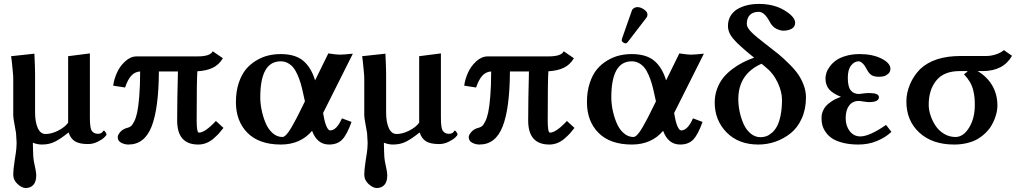

<svg xmlns="http://www.w3.org/2000/svg" viewBox="-20 -718 5155 970"><path d="M325.2 -47.9Q287.6 -17.6 258.5 -2.7Q229.5 12.2 191.9 12.2Q168.5 12.2 146 2.9Q146.5 7.8 147 43.5Q147.5 79.1 150.9 96.2Q163.1 149.9 163.1 168Q163.1 199.2 148.9 215.6Q134.8 231.9 109.9 231.9Q91.3 231.9 69.1 212.2Q46.9 192.4 46.9 163.1Q46.9 140.1 54.2 91.8Q54.7 86.9 57.1 72.8Q59.6 58.6 60.5 51Q61.5 43.5 62.7 30Q64 16.6 64 3.9Q64 -3.9 62.5 -21.5L61 -45.9Q60.1 -54.2 53.5 -88.4Q46.9 -122.6 46.9 -137.2V-323.2Q46.9 -334.5 44.2 -362.1Q41.5 -389.6 39.1 -412.1L36.1 -434.1L153.8 -446.8Q157.2 -375 157.2 -342.8V-149.9Q157.2 -101.1 170.9 -71Q184.6 -41 210 -41Q240.2 -41 273.9 -58.1Q307.6 -75.2 324.2 -98.1V-434.1L434.1 -448.2V-126Q434.1 -108.9 434.6 -99.4Q435.1 -89.8 437 -77.1Q439 -64.5 443.1 -57.9Q447.3 -51.3 455.1 -46.6Q462.9 -42 474.1 -42Q482.4 -42 488.3 -44.4Q494.1 -46.9 496.6 -49.8L501 -55.7Q502.9 -58.1 504.9 -58.1Q507.8 -58.1 512.9 -50.5Q518.1 -43 518.1 -38.1Q518.1 -34.7 506.8 -23.7Q495.6 -12.7 472.7 -1.5Q449.7 9.8 424.8 9.8Q380.9 9.8 358.6 -4.2Q336.4 -18.1 327.1 -47.9Z M978 -433.1H670.9Q639.6 -433.1 612.5 -408.2Q585.4 -383.3 570.8 -350.6Q556.2 -317.9 551.8 -285.2L611.8 -275.9Q626 -317.4 644 -336.4Q662.1 -355.5 688 -356.9Q688 -285.2 683.6 -231.9Q679.2 -178.7 673.1 -150.1Q667 -121.6 657.7 -103.8Q648.4 -85.9 641.8 -80.8Q635.3 -75.7 627 -73.2Q601.6 -67.4 588.1 -51.8Q574.7 -36.1 574.7 -25.9Q574.7 -5.9 592.3 3.2Q609.9 12.2 628.9 12.2Q710.4 12.2 746.1 -79.3Q781.7 -170.9 782.7 -356.9H878.9Q875 -206.5 875 -108.9Q875 12.2 981.9 12.2Q1003.4 12.2 1023.2 4.2Q1043 -3.9 1060.1 -19Q1077.1 -34.2 1086.7 -44.7Q1096.2 -55.2 1108.9 -71.8L1070.8 -106.9Q1015.6 -47.9 984.9 -47.9Q973.6 -47.9 973.6 -108.9Q973.6 -315.9 977.1 -357.9Q1022.9 -360.4 1054.7 -375.5Q1086.4 -390.6 1106 -423.8L1054.7 -459Q1042.5 -433.1 978 -433.1Z M1520.5 -206.1 1512.7 -241.2Q1506.3 -272 1499.5 -295.2Q1492.7 -318.4 1482.9 -340.6Q1473.1 -362.8 1461.4 -377Q1449.7 -391.1 1433.6 -399.7Q1417.5 -408.2 1397.9 -408.2Q1294.9 -408.2 1294.9 -226.1Q1294.9 -194.8 1302 -160.9Q1309.1 -127 1322 -96.2Q1335 -65.4 1357.2 -45.7Q1379.4 -25.9 1406.7 -25.9Q1415.5 -25.9 1427.2 -38.3Q1439 -50.8 1453.6 -76.4Q1468.3 -102.1 1479.5 -123.5L1507.8 -180.2ZM1397.9 -444.8Q1471.7 -444.8 1512 -410.9Q1552.2 -377 1571.8 -312L1638.7 -448.2Q1680.7 -441.9 1695.8 -441.9Q1714.8 -441.9 1762.7 -446.8L1610.8 -144L1612.8 -146Q1619.1 -103.5 1628.7 -81.3Q1638.2 -59.1 1647.9 -59.1Q1680.7 -59.1 1707.5 -120.1L1755.9 -102.1Q1733.4 -38.6 1709.2 -13.2Q1685.1 12.2 1642.6 12.2Q1582 12.2 1556.6 -57.1Q1498 12.2 1398.9 12.2Q1289.1 12.2 1230.5 -46.6Q1171.9 -105.5 1171.9 -202.1Q1171.9 -255.9 1186 -298.6Q1200.2 -341.3 1222.7 -368.2Q1245.1 -395 1275.4 -412.8Q1305.7 -430.7 1335.9 -437.7Q1366.2 -444.8 1397.9 -444.8Z M2098.6 -47.9Q2061 -17.6 2032 -2.7Q2002.9 12.2 1965.3 12.2Q1941.9 12.2 1919.4 2.9Q1919.9 7.8 1920.4 43.5Q1920.9 79.1 1924.3 96.2Q1936.5 149.9 1936.5 168Q1936.5 199.2 1922.4 215.6Q1908.2 231.9 1883.3 231.9Q1864.7 231.9 1842.5 212.2Q1820.3 192.4 1820.3 163.1Q1820.3 140.1 1827.6 91.8Q1828.1 86.9 1830.6 72.8Q1833 58.6 1834 51Q1835 43.5 1836.2 30Q1837.4 16.6 1837.4 3.9Q1837.4 -3.9 1835.9 -21.5L1834.5 -45.9Q1833.5 -54.2 1826.9 -88.4Q1820.3 -122.6 1820.3 -137.2V-323.2Q1820.3 -334.5 1817.6 -362.1Q1814.9 -389.6 1812.5 -412.1L1809.6 -434.1L1927.2 -446.8Q1930.7 -375 1930.7 -342.8V-149.9Q1930.7 -101.1 1944.3 -71Q1958 -41 1983.4 -41Q2013.7 -41 2047.4 -58.1Q2081.1 -75.2 2097.7 -98.1V-434.1L2207.5 -448.2V-126Q2207.5 -108.9 2208 -99.4Q2208.5 -89.8 2210.4 -77.1Q2212.4 -64.5 2216.6 -57.9Q2220.7 -51.3 2228.5 -46.6Q2236.3 -42 2247.6 -42Q2255.9 -42 2261.7 -44.4Q2267.6 -46.9 2270 -49.8L2274.4 -55.7Q2276.4 -58.1 2278.3 -58.1Q2281.2 -58.1 2286.4 -50.5Q2291.5 -43 2291.5 -38.1Q2291.5 -34.7 2280.3 -23.7Q2269 -12.7 2246.1 -1.5Q2223.1 9.8 2198.2 9.8Q2154.3 9.8 2132.1 -4.2Q2109.9 -18.1 2100.6 -47.9Z M2751.5 -433.1H2444.3Q2413.1 -433.1 2386 -408.2Q2358.9 -383.3 2344.2 -350.6Q2329.6 -317.9 2325.2 -285.2L2385.3 -275.9Q2399.4 -317.4 2417.5 -336.4Q2435.5 -355.5 2461.4 -356.9Q2461.4 -285.2 2457 -231.9Q2452.6 -178.7 2446.5 -150.1Q2440.4 -121.6 2431.2 -103.8Q2421.9 -85.9 2415.3 -80.8Q2408.7 -75.7 2400.4 -73.2Q2375 -67.4 2361.6 -51.8Q2348.1 -36.1 2348.1 -25.9Q2348.1 -5.9 2365.7 3.2Q2383.3 12.2 2402.3 12.2Q2483.9 12.2 2519.5 -79.3Q2555.2 -170.9 2556.2 -356.9H2652.3Q2648.4 -206.5 2648.4 -108.9Q2648.4 12.2 2755.4 12.2Q2776.9 12.2 2796.6 4.2Q2816.4 -3.9 2833.5 -19Q2850.6 -34.2 2860.1 -44.7Q2869.6 -55.2 2882.3 -71.8L2844.2 -106.9Q2789.1 -47.9 2758.3 -47.9Q2747.1 -47.9 2747.1 -108.9Q2747.1 -315.9 2750.5 -357.9Q2796.4 -360.4 2828.1 -375.5Q2859.9 -390.6 2879.4 -423.8L2828.1 -459Q2815.9 -433.1 2751.5 -433.1Z M3200.2 -682.1Q3216.3 -682.1 3233.6 -670.2Q3251 -658.2 3251 -644Q3251 -634.8 3246.1 -628.9L3152.3 -506.8Q3146.5 -499 3141.1 -499Q3134.8 -499 3127.9 -503.7Q3121.1 -508.3 3121.1 -513.2Q3121.1 -519 3122.1 -522L3172.4 -665Q3175.3 -672.9 3183.3 -677.5Q3191.4 -682.1 3200.2 -682.1ZM3293.9 -206.1 3286.1 -241.2Q3279.8 -272 3272.9 -295.2Q3266.1 -318.4 3256.3 -340.6Q3246.6 -362.8 3234.9 -377Q3223.1 -391.1 3207 -399.7Q3190.9 -408.2 3171.4 -408.2Q3068.4 -408.2 3068.4 -226.1Q3068.4 -194.8 3075.4 -160.9Q3082.5 -127 3095.5 -96.2Q3108.4 -65.4 3130.6 -45.7Q3152.8 -25.9 3180.2 -25.9Q3189 -25.9 3200.7 -38.3Q3212.4 -50.8 3227.1 -76.4Q3241.7 -102.1 3252.9 -123.5L3281.2 -180.2ZM3171.4 -444.8Q3245.1 -444.8 3285.4 -410.9Q3325.7 -377 3345.2 -312L3412.1 -448.2Q3454.1 -441.9 3469.2 -441.9Q3488.3 -441.9 3536.1 -446.8L3384.3 -144L3386.2 -146Q3392.6 -103.5 3402.1 -81.3Q3411.6 -59.1 3421.4 -59.1Q3454.1 -59.1 3481 -120.1L3529.3 -102.1Q3506.8 -38.6 3482.7 -13.2Q3458.5 12.2 3416 12.2Q3355.5 12.2 3330.1 -57.1Q3271.5 12.2 3172.4 12.2Q3062.5 12.2 3003.9 -46.6Q2945.3 -105.5 2945.3 -202.1Q2945.3 -255.9 2959.5 -298.6Q2973.6 -341.3 2996.1 -368.2Q3018.6 -395 3048.8 -412.8Q3079.1 -430.7 3109.4 -437.7Q3139.6 -444.8 3171.4 -444.8Z M3850.1 -377 3827.6 -396Q3710 -344.2 3710 -216.8Q3710 -186 3716.8 -153.6Q3723.6 -121.1 3736.6 -91.8Q3749.5 -62.5 3772 -43.7Q3794.4 -24.9 3821.8 -24.9Q3835.9 -24.9 3849.4 -29.1Q3862.8 -33.2 3878.2 -45.9Q3893.6 -58.6 3904.8 -78.6Q3916 -98.6 3923.3 -133.5Q3930.7 -168.5 3930.7 -213.9Q3930.7 -255.4 3908.4 -302Q3886.2 -348.6 3850.1 -377ZM3790 -426.8 3775.9 -438Q3710.4 -491.2 3684.1 -522.5Q3657.7 -553.7 3657.7 -586.9Q3657.7 -615.7 3670.9 -637.7Q3684.1 -659.7 3706.5 -672.6Q3729 -685.5 3756.1 -691.9Q3783.2 -698.2 3814 -698.2Q3890.1 -698.2 3943.6 -665.5Q3997.1 -632.8 3997.1 -603Q3997.1 -581.5 3978.8 -572.3Q3960.4 -563 3938 -563Q3921.4 -563 3901.4 -573.2Q3881.3 -583.5 3868.7 -607.9Q3842.3 -658.2 3813 -658.2Q3784.7 -658.2 3768.8 -642.6Q3752.9 -627 3752.9 -597.2Q3752.9 -578.6 3776.4 -555.4Q3799.8 -532.2 3844.7 -498Q3887.7 -465.3 3912.1 -445.3Q3939.5 -422.4 3968 -394Q3996.6 -365.7 4013.4 -340.8Q4030.3 -315.9 4041 -286.1Q4051.8 -256.3 4051.8 -226.1Q4051.8 -167 4030.8 -120.1Q4009.8 -73.2 3974.9 -45.2Q3939.9 -17.1 3897.9 -2.4Q3856 12.2 3811 12.2Q3711.4 12.2 3651.1 -48.8Q3590.8 -109.9 3590.8 -200.2Q3590.8 -237.3 3603 -269.8Q3615.2 -302.2 3634.3 -325.7Q3653.3 -349.1 3680.4 -369.4Q3707.5 -389.6 3733.6 -402.8Q3759.8 -416 3790 -426.8Z M4252.4 -121.1Q4252.4 -82 4272.9 -55.4Q4293.5 -28.8 4326.7 -28.8Q4372.1 -28.8 4456.5 -86.9L4483.4 -51.8Q4454.1 -23.9 4410.9 -5.9Q4367.7 12.2 4316.4 12.2Q4272.5 12.2 4238.3 3.4Q4204.1 -5.4 4184.3 -18.6Q4164.6 -31.7 4151.9 -50Q4139.2 -68.4 4134.8 -84.7Q4130.4 -101.1 4130.4 -118.2Q4130.4 -127.9 4131.1 -135.5Q4131.8 -143.1 4137.2 -156.7Q4142.6 -170.4 4152.1 -181.6Q4161.6 -192.9 4181.4 -206.1Q4201.2 -219.2 4228.5 -229Q4187.5 -245.1 4168.9 -266.6Q4150.4 -288.1 4150.4 -321.8Q4150.4 -335.4 4155.3 -350.6Q4160.2 -365.7 4172.9 -382.8Q4185.5 -399.9 4204.3 -413.3Q4223.1 -426.8 4254.2 -435.8Q4285.2 -444.8 4323.2 -444.8Q4388.2 -444.8 4433.3 -422.1Q4478.5 -399.4 4478.5 -370.1Q4478.5 -355.5 4467.8 -345.7Q4457 -335.9 4445.3 -333Q4433.6 -330.1 4421.4 -330.1Q4395.5 -330.1 4382.8 -338.6Q4370.1 -347.2 4361.3 -363.8L4349.1 -384.8Q4344.2 -392.6 4335.2 -400.4Q4326.2 -408.2 4317.4 -408.2Q4296.9 -408.2 4280 -387.5Q4263.2 -366.7 4263.2 -325.2Q4263.2 -279.3 4278.3 -261.2Q4293.5 -243.2 4319.3 -243.2Q4322.8 -244.1 4327.6 -244.1Q4354 -248 4370.6 -248Q4420.4 -248 4420.4 -227.1Q4420.4 -202.1 4369.6 -202.1Q4367.2 -202.1 4362.5 -202.6Q4357.9 -203.1 4351.8 -203.9Q4345.7 -204.6 4342.3 -205.1Q4325.7 -208 4318.4 -208Q4287.6 -208 4270 -184.8Q4252.4 -161.6 4252.4 -121.1Z M4807.1 -25.9Q4846.7 -25.9 4875.7 -72.8Q4904.8 -119.6 4904.8 -187Q4904.8 -209 4903.3 -224.4Q4901.9 -239.7 4897 -261.2Q4892.1 -282.7 4880.4 -303Q4868.7 -323.2 4850.1 -342.8Q4856.9 -347.7 4862.8 -352.5Q4868.7 -357.4 4868.2 -358.9H4828.1Q4749 -358.9 4710.4 -311.5Q4671.9 -264.2 4671.9 -189Q4671.9 -163.6 4680.9 -135.7Q4689.9 -107.9 4706.3 -83Q4722.7 -58.1 4749.3 -42Q4775.9 -25.9 4807.1 -25.9ZM4628.9 -369.1Q4698.7 -435.1 4833 -435.1H4962.9Q4985.8 -435.1 5010.5 -442.9Q5035.2 -450.7 5051.8 -464.8L5092.8 -436Q5048.8 -358.9 4944.8 -358.9H4918.9Q4965.8 -331.5 4992.4 -286.9Q5019 -242.2 5019 -184.1Q5019 -170.9 5016.1 -155Q5013.2 -139.2 5006.1 -119.9Q4999 -100.6 4988 -82.3Q4977.1 -64 4959.5 -46.6Q4941.9 -29.3 4920.2 -16.4Q4898.4 -3.4 4867.4 4.4Q4836.4 12.2 4800.8 12.2Q4689.9 12.2 4624.5 -48.1Q4559.1 -108.4 4559.1 -205.1Q4559.1 -249 4577.4 -292.2Q4595.7 -335.4 4628.9 -369.1Z"/></svg>

Font: Linux Libertine G
Style: Semibold
Weight: 600
Designer: Philipp H. Poll
Foundry: Philipp H. Poll
Version: Version 5.1.1